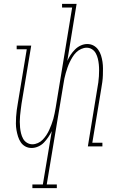

<svg xmlns="http://www.w3.org/2000/svg" viewBox="-20 -755 640 990"><path d="M273 215H147V196H201L247 -79Q239 -63 229 -48Q219 -33 206.5 -20Q194 -7 177 0.5Q160 8 143 8Q125 8 110.5 0Q96 -8 87 -21.5Q78 -35 73 -51Q68 -67 65 -84Q62 -101 62 -118Q62 -135 63 -152.5Q64 -170 66.5 -188Q69 -206 72 -223L118 -501H66V-520H141L91 -220Q89 -205 87 -189.5Q85 -174 83.5 -158.5Q82 -143 82 -127.5Q82 -112 83.5 -97Q85 -82 88.5 -67.5Q92 -53 99 -40Q106 -27 119 -19Q132 -11 147 -11Q161 -11 175.5 -17.5Q190 -24 200.5 -35Q211 -46 219.5 -59Q228 -72 234 -85.5Q240 -99 245.5 -113.5Q251 -128 255 -142Q259 -156 261.5 -170Q264 -184 267 -199L352 -716H300V-735H375L327 -441Q334 -457 344 -472Q354 -487 367 -500Q380 -513 396.5 -520.5Q413 -528 430 -528Q448 -528 462.5 -520Q477 -512 486.5 -498.5Q496 -485 501 -469Q506 -453 508.5 -436Q511 -419 511 -402Q511 -385 510.5 -367.5Q510 -350 507.5 -332Q505 -314 502 -297L456 -19H508V0H433L482 -300Q485 -315 487 -330.5Q489 -346 490 -361.5Q491 -377 491 -392.5Q491 -408 489.5 -423Q488 -438 484.5 -452.5Q481 -467 474 -480Q467 -493 454.5 -501Q442 -509 427 -509Q413 -509 398.5 -502.5Q384 -496 373 -485Q362 -474 354 -461Q346 -448 339.5 -434.5Q333 -421 328 -406.5Q323 -392 319 -378Q315 -364 312 -350Q309 -336 307 -321L221 196H273Z"/></svg>

Font: Iosevka HT Thin Extended
Style: Italic
Weight: 100
Width: 7
Italic angle: -9°
Monospace: yes
Designer: Belleve Invis
Foundry: Belleve Invis
Version: Version 32.3.0; ttfautohint (v1.8.4)